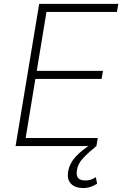

<svg xmlns="http://www.w3.org/2000/svg" viewBox="-20 -747 628 982"><path d="M59.7 0 180.4 -727.3H585.2L578.1 -686.1H217.7L168 -384.6H506.7L499.6 -343.4H160.9L111.2 -41.2H480.1L473 0ZM404.8 214.8Q365.4 214.8 343.4 193Q321.4 171.2 328.8 128.2Q335.6 89.8 365.4 56.3Q395.2 22.7 447.1 -9.9L473 0Q433.2 32.3 405.7 61.1Q378.2 89.8 373.2 124.6Q369.3 151.6 380 163.9Q390.6 176.1 417.6 176.1Q433.9 176.1 446.2 171.3Q458.5 166.5 470.2 159.1L476.6 192.8Q460.6 202.8 443.4 208.8Q426.1 214.8 404.8 214.8Z"/></svg>

Font: Inter Extra Light  BETA
Style: Italic
Weight: 200
Italic angle: 9.39999°
Designer: Rasmus Andersson
Foundry: rsms
Version: Version 3.011;git-f93a4a705